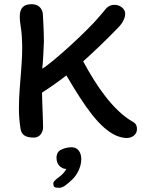

<svg xmlns="http://www.w3.org/2000/svg" viewBox="-20 -655 679 914"><path d="M611 -76C517 -130 437 -249 376 -363C424 -406 478 -457 542 -523C569 -550 576 -575 576 -590C576 -614 550 -632 526 -632C498 -632 487 -618 469 -595L456 -580C399 -510 226 -353 181 -328C184 -346 189 -441 189 -458C189 -496 186 -555 184 -589C181 -617 161 -635 131 -635C94 -635 74 -619 74 -575C74 -546 82 -519 84 -480C92 -368 70 -256 70 -137C70 -104 73 -72 78 -41C82 -18 95 0 141 0C174 0 185 -31 185 -48C185 -90 181 -151 180 -214C219 -239 256 -265 296 -296C386 -143 454 -45 534 -9C554 -1 572 2 584 2C607 2 632 -13 632 -40C632 -62 622 -70 611 -76ZM296 149C289 161 282 170 272 179C259 190 234 206 234 216C234 236 238 239 264 239C280 239 301 221 319 204C342 185 367 144 367 103C367 72 352 46 321 46C305 46 285 50 273 57C257 62 249 79 249 96C249 128 268 140 277 145C283 149 296 149 296 149Z"/></svg>

Font: Itim
Style: Regular
Weight: 400
Designer: CadsonDemak Team
Foundry: Pablo Impallari
Version: Version 1.002;PS 001.002;hotconv 1.0.88;makeotf.lib2.5.64775